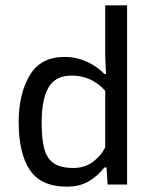

<svg xmlns="http://www.w3.org/2000/svg" viewBox="-20 -691 570 719"><path d="M50 -235Q50 -339 91 -408.5Q132 -478 223 -478Q265 -478 304 -460.5Q343 -443 371 -414H377L374 -479V-671H456V0H383L379 -64H371Q345 -31 311.5 -11.5Q278 8 230 8Q134 8 92 -54Q50 -116 50 -235ZM374 -139V-351Q323 -408 248 -408Q188 -408 162 -364Q136 -320 136 -232Q136 -170 146 -133.5Q156 -97 181.5 -79.5Q207 -62 254 -62Q297 -62 327.5 -84.5Q358 -107 374 -139Z"/></svg>

Font: Athiti Medium
Style: Regular
Weight: 500
Designer: CadsonDemak Team
Foundry: CadsonDemak
Version: Version 1.032